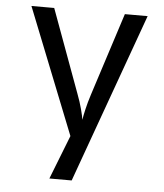

<svg xmlns="http://www.w3.org/2000/svg" viewBox="-52 -776 705 823"><g transform="rotate(5 300.0 -365.0)"><path d="M191 0 265 -189 50 -730H148L279 -373Q292 -339 300 -308.5Q308 -278 310 -263Q312 -278 319 -308.5Q326 -339 337 -373L452 -730H550L287 0Z"/></g></svg>

Font: JetBrainsMonoNL NFM
Style: Regular
Weight: 400
Monospace: yes
Designer: Philipp Nurullin, Konstantin Bulenkov
Foundry: JetBrains
Version: Version 2.304; ttfautohint (v1.8.4.7-5d5b);Nerd Fonts 3.3.0